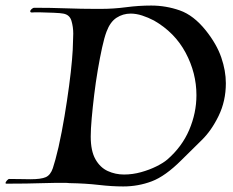

<svg xmlns="http://www.w3.org/2000/svg" viewBox="-58 -662 838 692"><path d="M386 10Q345 10 298 4.5Q251 -1 192 -2Q185 -3 173.5 -3Q162 -3 145 -3Q130 -3 100.5 -2Q71 -1 35.5 -0.5Q0 0 -34 0H-35Q-38 0 -38 -2Q-38 -6 -33 -11.5Q-28 -17 -25 -17Q0 -17 18.5 -16.5Q37 -16 52 -16Q90 -16 107 -23.5Q124 -31 132.5 -56Q141 -81 153 -132Q165 -186 174.5 -243Q184 -300 191 -352.5Q198 -405 201.5 -446Q205 -487 205 -509Q205 -516 205.5 -524Q206 -532 206 -541Q206 -565 199.5 -587Q193 -609 170 -613Q160 -615 135.5 -616Q111 -617 88 -617.5Q65 -618 57 -617Q51 -617 51 -621Q51 -625 56 -629.5Q61 -634 66 -634Q124 -634 180 -632Q236 -630 285 -630H306Q351 -630 396.5 -636Q442 -642 487 -642Q540 -642 590 -624.5Q640 -607 684 -552Q723 -503 739.5 -455Q756 -407 756 -362Q756 -298 730 -244.5Q704 -191 669 -157L596 -85Q538 -27 489 -8.5Q440 10 386 10ZM389 -33Q420 -33 450.5 -41.5Q481 -50 506 -62.5Q531 -75 545 -87Q598 -133 624 -194Q650 -255 650 -319Q650 -399 611 -472Q572 -545 497 -588Q476 -599 454.5 -606Q433 -613 413 -613Q385 -613 362 -598Q339 -583 326 -548Q318 -527 310 -490.5Q302 -454 294.5 -410Q287 -366 281.5 -320.5Q276 -275 272.5 -235.5Q269 -196 269 -170Q269 -118 286 -88Q303 -58 330.5 -45.5Q358 -33 389 -33Z"/></svg>

Font: Tapestry
Style: Regular
Weight: 400
Designer: Robert E. Leuschke
Foundry: Robert E. Leuschke
Version: Version 1.010; ttfautohint (v1.8.4.7-5d5b)